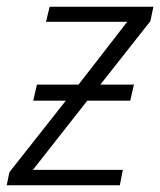

<svg xmlns="http://www.w3.org/2000/svg" viewBox="-34 -552 477 572"><path d="M-14 0 -6 -39 162 -252H65L76 -300H200L345 -487H103L114 -532H423L414 -489L265 -300H365L354 -252H226L64 -46H332L323 0Z"/></svg>

Font: Noto Sans Display Light
Style: Italic
Weight: 300
Italic angle: -12°
Designer: Monotype Design Team
Foundry: Monotype Imaging Inc.
Version: Version 2.003